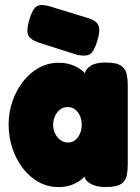

<svg xmlns="http://www.w3.org/2000/svg" viewBox="-20 -753 569 780"><path d="M408 7Q369 7 345 -8.5Q321 -24 322 -45H331Q326 -36 311 -24Q296 -12 273 -2.5Q250 7 218 7Q174 7 137 -13.5Q100 -34 72.5 -70Q45 -106 30 -151.5Q15 -197 15 -247Q15 -296 30.5 -341Q46 -386 73.5 -421.5Q101 -457 138 -477.5Q175 -498 218 -498Q247 -498 270 -490Q293 -482 309 -470Q325 -458 330 -447H323Q326 -471 347 -485Q368 -499 409 -499Q454 -499 472.5 -485.5Q491 -472 495 -451Q499 -430 499 -408V-83Q499 -61 495 -40Q491 -19 472.5 -6Q454 7 408 7ZM257 -174Q273 -174 285.5 -184Q298 -194 305 -210.5Q312 -227 312 -246Q312 -266 305 -282Q298 -298 285.5 -308Q273 -318 255 -318Q237 -318 224 -308Q211 -298 203.5 -281.5Q196 -265 196 -245Q196 -226 204 -210Q212 -194 225.5 -184Q239 -174 257 -174ZM294 -530 137 -580Q100 -593 93.5 -613Q87 -633 99 -673Q112 -717 129.5 -727.5Q147 -738 183 -727L336 -680Q373 -669 380.5 -648Q388 -627 375 -586Q362 -543 345.5 -533Q329 -523 294 -530Z"/></svg>

Font: Fredoka SemiCondensed
Style: Bold
Weight: 700
Width: 4
Designer: Ben Nathan
Foundry: Milena B. Brandão, Ben Nathan
Version: Version 2.001